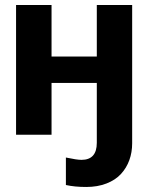

<svg xmlns="http://www.w3.org/2000/svg" viewBox="-20 -536 590 764"><path d="M43.9 -516.1H185.1V-311H365.2V-516.1H505.9V34.2Q505.9 70.3 494.6 101.3Q483.4 132.3 461.4 156.2Q439.5 180.2 403.8 194.1Q368.2 208 323.2 208Q277.3 208 242.2 200.2V90.8Q286.1 100.1 304.2 100.1Q365.2 100.1 365.2 32.2V-206.1H185.1V0H43.9Z"/></svg>

Font: LT Superior
Style: Bold
Weight: 400
Designer: Daniel Lyons
Foundry: LyonsType
Version: Version 1.000